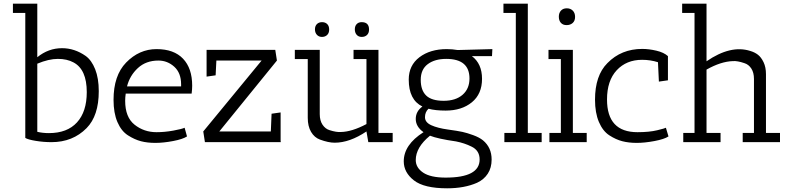

<svg xmlns="http://www.w3.org/2000/svg" viewBox="-20 -770 4284 1040"><path d="M50 -700V-750H182V-460Q242 -509 316 -509Q384 -509 444 -467Q476 -444 495.5 -395Q515 -346 515 -276Q515 -143 449 -76Q374 0 259 0Q216 0 173.5 -7Q131 -14 117 -23V-700ZM182 -425V-56Q211 -49 245 -49Q344 -49 397 -107Q450 -165 450 -271Q450 -394 378 -432Q343 -451 293.5 -451Q244 -451 182 -425Z M658 -224Q658 -135 709 -94.5Q760 -54 828 -54Q872 -54 918.5 -62.5Q965 -71 980 -78L993 -31Q970 -16 917.5 -6Q865 4 821.5 4Q778 4 743.5 -5Q709 -14 673 -37Q637 -60 616 -109Q595 -158 595 -229Q595 -361 663 -431Q734 -504 828 -504Q922 -504 971.5 -452Q1021 -400 1021 -306Q1021 -286 1018 -263H661Q658 -242 658 -224ZM961 -313Q961 -375 924 -408.5Q887 -442 838 -442Q771 -442 727 -401.5Q683 -361 668 -302H961Q961 -308 961 -313Z M1099 -500H1471L1480 -442L1168 -58H1447L1451 -154L1500 -161V-7L1501 0H1090L1081 -58L1397 -442H1152L1148 -362L1099 -355Z M1965 -58Q1874 3 1793 3Q1759 3 1713 -14Q1683 -25 1665 -55.5Q1647 -86 1647 -132V-450H1577V-500H1712V-152Q1712 -117 1727 -94.5Q1742 -72 1765 -65Q1803 -53 1826 -55Q1886 -56 1965 -98V-450H1895V-500H2030V-50H2107V0H1975ZM1724 -570Q1707 -570 1696.5 -581.5Q1686 -593 1686 -611Q1686 -629 1696.5 -639.5Q1707 -650 1724.5 -650Q1742 -650 1752.5 -639.5Q1763 -629 1763 -610Q1763 -591 1752 -580.5Q1741 -570 1724 -570ZM1939 -650Q1979 -650 1979 -610Q1979 -591 1968 -580.5Q1957 -570 1939.5 -570Q1922 -570 1912 -581.5Q1902 -593 1902 -611Q1902 -629 1912 -639.5Q1922 -650 1939 -650Z M2167 104Q2167 14 2274 -54Q2232 -84 2232 -125.5Q2232 -167 2268 -193Q2194 -229 2194 -339Q2194 -416 2252 -460Q2310 -504 2400 -504Q2429 -504 2459 -499L2647 -504L2645 -466H2536Q2591 -425 2591 -343Q2591 -261 2536 -216Q2481 -171 2394 -171Q2338 -171 2301 -181Q2282 -163 2282 -135Q2282 -107 2316.5 -91.5Q2351 -76 2405.5 -68.5Q2460 -61 2485 -55.5Q2510 -50 2543 -38Q2576 -26 2596 -10Q2643 29 2643 94Q2643 139 2622 171Q2601 203 2564 220Q2496 250 2402 250Q2277 250 2222 207Q2167 164 2167 104ZM2232 97Q2232 138 2272 165Q2312 192 2394 192Q2578 192 2578 94Q2578 45 2534 24Q2496 5 2450 -4Q2352 -18 2309 -35Q2232 28 2232 97ZM2523 -345Q2523 -451 2397 -451Q2335 -451 2297 -422.5Q2259 -394 2259 -337.5Q2259 -281 2288.5 -252.5Q2318 -224 2383 -224Q2448 -224 2485.5 -256.5Q2523 -289 2523 -345Z M2707 -700V-750H2839V-50H2914V0H2712V-50H2774V-700Z M2951 -450V-500H3083V-50H3158V0H2956V-50H3018V-450ZM3049 -634Q3029 -634 3018 -646.5Q3007 -659 3007 -679.5Q3007 -700 3018.5 -712.5Q3030 -725 3050 -725Q3070 -725 3082.5 -712.5Q3095 -700 3095 -678.5Q3095 -657 3082 -645.5Q3069 -634 3049 -634Z M3458 -446Q3373 -446 3320.5 -389.5Q3268 -333 3268 -231Q3268 -54 3433 -54Q3497 -54 3540 -64.5Q3583 -75 3587 -78L3601 -31Q3578 -16 3525 -6Q3472 4 3429 4Q3386 4 3351 -5Q3316 -14 3280.5 -37Q3245 -60 3224 -109.5Q3203 -159 3203 -230Q3203 -361 3270 -428Q3345 -505 3459 -505Q3495 -505 3535.5 -495.5Q3576 -486 3598 -466V-335L3549 -328L3544 -433Q3503 -446 3458 -446Z M4003 0V-50H4064V-342Q4064 -377 4049.5 -399Q4035 -421 4012 -428Q3974 -441 3950 -439Q3885 -437 3807 -393V-50H3883V0H3681V-50H3742V-700H3675V-750H3807V-438Q3938 -528 4044 -494Q4068 -487 4085.5 -473.5Q4103 -460 4116 -433Q4129 -406 4129 -368V-50H4205V0Z"/></svg>

Font: Antic Slab
Style: Regular
Weight: 400
Designer: Santiago Orozco
Foundry: Santiago Orozco
Version: Version 001.001